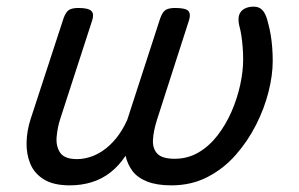

<svg xmlns="http://www.w3.org/2000/svg" viewBox="-20 -539 899 578"><path d="M190 19Q141 19 112 1Q83 -17 71 -46.5Q59 -76 60 -111Q61 -146 72 -180L171 -483Q178 -503 187.5 -509Q197 -515 216 -515Q247 -515 255.5 -505.5Q264 -496 257 -476L161 -180Q153 -155 150.5 -127Q148 -99 161 -79.5Q174 -60 212 -60Q230 -60 250 -66Q270 -72 290.5 -86Q311 -100 329.5 -122.5Q348 -145 363 -178L462 -483Q469 -503 478.5 -509Q488 -515 507 -515Q539 -515 547 -506Q555 -497 549 -478L474 -245Q463 -211 452.5 -178Q442 -145 440.5 -118.5Q439 -92 453.5 -76.5Q468 -61 506 -61Q545 -61 577.5 -80Q610 -99 635 -131.5Q660 -164 677 -203Q694 -242 703 -283Q712 -324 712 -360Q712 -380 710.5 -398Q709 -416 706.5 -432.5Q704 -449 700 -463Q696 -482 700 -494Q704 -506 715.5 -512.5Q727 -519 744 -519Q761 -519 771 -507.5Q781 -496 787 -470Q792 -452 795 -433.5Q798 -415 799.5 -395.5Q801 -376 801 -355Q801 -313 788.5 -263Q776 -213 751 -163.5Q726 -114 689.5 -72.5Q653 -31 604.5 -6Q556 19 496 19Q452 19 423 7.5Q394 -4 379 -24Q364 -44 358 -70Q338 -40 312.5 -20Q287 0 256 9.5Q225 19 190 19Z"/></svg>

Font: Playwrite IE
Style: Regular
Weight: 400
Designer: Veronika Burian, José Scaglione
Foundry: TypeTogether
Version: Version 1.002